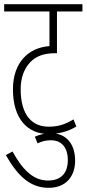

<svg xmlns="http://www.w3.org/2000/svg" viewBox="-20 -642 415 920"><path d="M375 -587V-622H0V-587H217V-421C116 -414 42 -342 42 -214C42 -73 112 0 212 0C262 0 307 -12 346 -36L332 -70C292 -46 260 -35 213 -35C134 -35 79 -90 79 -215C79 -269 96 -314 125 -344C152 -372 189 -387 243 -387H253V-587Z M147 13 160 45C180 35 201 30 225 30C265 30 305 55 305 125C305 187 273 223 210 223C139 223 88 171 40 84L8 101C62 196 121 258 213 258C297 258 340 202 340 128C340 44 294 -4 224 -4C194 -4 170 3 147 13Z"/></svg>

Font: Noto Sans ExtraCondensed ExtraLight
Style: Italic
Weight: 200
Width: 2
Italic angle: -12°
Designer: Monotype Design Team
Foundry: Monotype Imaging Inc.
Version: Version 2.013